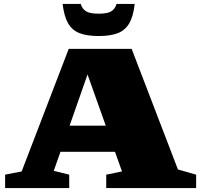

<svg xmlns="http://www.w3.org/2000/svg" viewBox="-20 -955 1020 975"><path d="M883.5 -94.5 976 -68V0H519.5V-68L599.5 -84.5L564 -184H287L253 -87.5L331.5 -68V0H6V-68L90 -84.5L329 -707H648.5ZM333.5 -317H517L424.5 -577ZM481 -885.5Q524 -885.5 543.8 -896.8Q563.5 -908 572 -935H664Q657 -871.5 636 -836Q615 -800.5 577.2 -786.2Q539.5 -772 481 -772Q423 -772 385 -786.2Q347 -800.5 326.2 -836Q305.5 -871.5 298 -935H390Q398.5 -908 418.5 -896.8Q438.5 -885.5 481 -885.5Z"/></svg>

Font: Newsreader 6pt ExtraBold
Style: Regular
Weight: 800
Designer: Hugues Gentile
Foundry: Production Type
Version: Version 1.003; ttfautohint (v1.8.3)